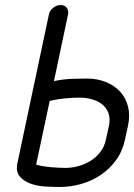

<svg xmlns="http://www.w3.org/2000/svg" viewBox="-20 -745 534 765"><path d="M478 -189Q468 -142 442.5 -107Q417 -72 381.5 -48Q346 -24 303.5 -12Q261 0 218 0Q191 0 159 -2Q127 -4 100 -14Q73 -24 57.5 -43.5Q42 -63 50 -98L175 -688Q178 -703 192 -714Q206 -725 221 -725Q238 -725 246 -714Q254 -703 251 -687L195 -422Q235 -430 269 -431Q303 -432 327 -432Q367 -432 401 -418.5Q435 -405 458 -380.5Q481 -356 490 -321Q499 -286 490 -244ZM414 -243Q420 -273 412 -294.5Q404 -316 387 -329.5Q370 -343 346 -349.5Q322 -356 296 -356Q270 -356 239 -353Q208 -350 178 -343L124 -89Q148 -82 181.5 -79Q215 -76 241 -76Q266 -76 292 -83Q318 -90 340.5 -104Q363 -118 379.5 -139Q396 -160 402 -189Z"/></svg>

Font: VDS Compensated
Style: Light Italic
Weight: 300
Italic angle: -12°
Designer: artmaker
Foundry: artmaker
Version: Version 1.000 2012 initial release